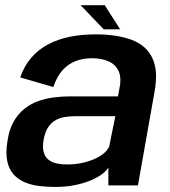

<svg xmlns="http://www.w3.org/2000/svg" viewBox="-20 -734 674 760"><path d="M198 6Q240 6 275 -1Q310 -8 337.5 -19.2Q365 -30.5 383.2 -44.2Q401.5 -58 409 -71V0H526L592 -372.5Q607 -456.5 582.2 -506Q557.5 -555.5 500 -576.8Q442.5 -598 358 -598Q304 -598 256.8 -588.5Q209.5 -579 171 -558.8Q132.5 -538.5 104.2 -506Q76 -473.5 60 -427.5L191 -389.5Q205 -431 227.5 -456Q250 -481 279.5 -492.2Q309 -503.5 343.5 -503.5Q381.5 -503.5 409.5 -491.2Q437.5 -479 449.8 -452Q462 -425 452 -379.5L447 -352.5H257Q224.5 -352.5 191.8 -348.2Q159 -344 129.2 -333Q99.5 -322 75 -302Q50.5 -282 33.2 -251.2Q16 -220.5 9.5 -175.5Q2 -129.5 8.5 -97.2Q15 -65 32.8 -44.8Q50.5 -24.5 76.2 -13.2Q102 -2 133.2 2Q164.5 6 198 6ZM245.5 -83Q224.5 -83 205.8 -86.8Q187 -90.5 173.2 -100.8Q159.5 -111 153.5 -130Q147.5 -149 152.5 -179.5Q157.5 -209.5 169.2 -228.2Q181 -247 197.8 -257Q214.5 -267 234.8 -270.5Q255 -274 276.5 -274H436.5L412 -153Q405 -138 388.8 -125.2Q372.5 -112.5 350 -103Q327.5 -93.5 300.5 -88.2Q273.5 -83 245.5 -83ZM390.5 -618H455.5L394.5 -713.5H299Z"/></svg>

Font: Anybody UltraCondensed Thin SemiBold
Style: Italic
Weight: 600
Italic angle: -10°
Version: Version 1.111